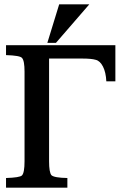

<svg xmlns="http://www.w3.org/2000/svg" viewBox="-20 -872 585 892"><path d="M395 -852 240 -673H200L255 -852ZM516 -662V-494H474Q472 -536 458.5 -562.5Q445 -589 425 -594Q405 -600 361 -600H208V-123Q208 -71 219 -58Q232 -46 293 -45V0H8V-45Q40 -46 58.5 -49Q77 -52 82 -57Q94 -69 94 -123V-539Q94 -591 82 -603Q73 -614 8 -616V-662Z"/></svg>

Font: New Athena Unicode
Style: Bold
Weight: 700
Designer: J. Rusten 1997; rev. by R. Hancock 2001, 2002, rev. by D. Mastronarde 2002-2021
Foundry: Society for Classical Studies (formerly American Philological Association)
Version: Version 5.008